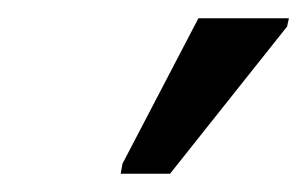

<svg xmlns="http://www.w3.org/2000/svg" viewBox="-20 -796 336 210"><path d="M112 -606H166L294 -767L296 -776H197L114 -617Z"/></svg>

Font: Noto Sans Condensed
Style: Italic
Weight: 400
Width: 3
Italic angle: -12°
Designer: Monotype Design Team
Foundry: Monotype Imaging Inc.
Version: Version 2.013